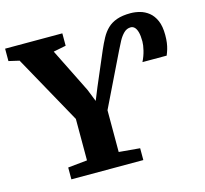

<svg xmlns="http://www.w3.org/2000/svg" viewBox="-128 -873 1063 995"><g transform="rotate(-15 403.0 -376.0)"><path d="M135.5 0V-63.5L239 -74V-296.5L35.5 -663.5L-21 -676.5V-743H286V-676.5L218.5 -663L336 -426.5L362.5 -360L389.5 -426.5L465.5 -604.5Q480 -638 495 -665.5Q510 -693 530.2 -712.2Q550.5 -731.5 580.2 -742Q610 -752.5 654 -752.5Q678 -752.5 703.5 -745.8Q729 -739 750.8 -721.8Q772.5 -704.5 785.8 -674.2Q799 -644 799 -597Q799 -573.5 796.5 -555.5Q794 -537.5 789.5 -522.5Q785 -507.5 778.5 -491.5H648.5Q662.5 -520 669.2 -548Q676 -576 676 -595.5Q676 -626 670.8 -645Q665.5 -664 656.5 -672.8Q647.5 -681.5 636 -681.5Q615 -681.5 599 -666Q583 -650.5 570.5 -627.2Q558 -604 547 -581L409 -297.5V-73.5L521.5 -63.5V0Z"/></g></svg>

Font: Merriweather ExtraBold
Style: Regular
Weight: 800
Version: Version 2.100